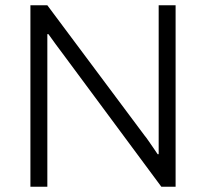

<svg xmlns="http://www.w3.org/2000/svg" viewBox="-20 -706 779 726"><path d="M95 0V-686H159L527 -193Q533 -186 541.5 -173.5Q550 -161 559.5 -147.5Q569 -134 576 -123H580Q580 -141 580 -158Q580 -175 580 -193V-686H644V0H590L215 -506Q208 -515 191.5 -537.5Q175 -560 163 -577H159Q159 -559 159 -541.5Q159 -524 159 -506V0Z"/></svg>

Font: Archivo SemiBold ExtraLight
Style: Regular
Weight: 250
Version: Version 2.001